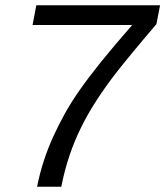

<svg xmlns="http://www.w3.org/2000/svg" viewBox="-20 -708 627 728"><path d="M212.4 0H120.6Q130.4 -49.8 145.8 -97.2Q161.1 -144.5 181.6 -189.5Q202.1 -234.4 225.8 -277.1Q249.5 -319.8 283 -367.7Q316.4 -415.5 364.5 -475.1Q412.6 -534.7 481.4 -613.3H103.5L117.7 -688H586.9L573.2 -616.7Q518.6 -552.7 481.2 -507.3Q443.8 -461.9 422.9 -435.1Q401.9 -408.2 383.3 -382.1Q364.7 -356 348.1 -330.6Q331.5 -305.2 316.7 -279.5Q301.8 -253.9 289.1 -228Q263.2 -176.3 243.9 -119.4Q224.6 -62.5 212.4 0Z"/></svg>

Font: Arimo
Style: Italic
Weight: 400
Italic angle: -12°
Designer: Steve Matteson
Foundry: Monotype Imaging Inc.
Version: Version 1.33